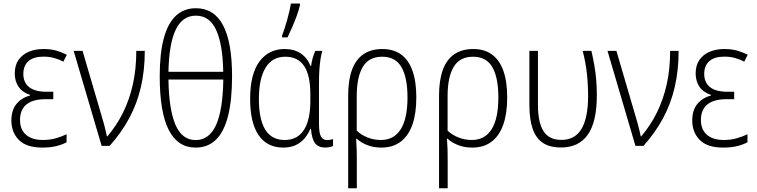

<svg xmlns="http://www.w3.org/2000/svg" viewBox="-20 -815 4230 1073"><path d="M277.8 -302.2V-260.7H233.4Q188 -260.7 156.5 -248Q125 -235.4 108.4 -209.5Q91.8 -183.6 91.8 -144Q91.8 -108.9 106.7 -84Q121.6 -59.1 150.1 -45.9Q178.7 -32.7 219.7 -32.7Q259.3 -32.7 293 -42.5Q326.7 -52.2 352.1 -64.9V-20Q329.1 -7.3 295.7 1.2Q262.2 9.8 216.8 9.8Q127.9 9.8 85.7 -32.7Q43.5 -75.2 43.5 -142.1Q43.5 -198.7 71.5 -233.4Q99.6 -268.1 147.9 -281.2V-284.7Q104 -299.3 83.3 -330.8Q62.5 -362.3 62.5 -404.3Q62.5 -450.2 83.7 -480.5Q105 -510.7 141.1 -525.9Q177.2 -541 222.7 -541Q263.2 -541 293.5 -532.5Q323.7 -523.9 353.5 -509.3L334 -470.2Q311.5 -482.9 283.4 -490.7Q255.4 -498.5 223.1 -498.5Q168 -498.5 139.2 -473.4Q110.4 -448.2 110.4 -401.9Q110.4 -354 142.8 -328.1Q175.3 -302.2 239.7 -302.2Z M391.6 -530.8H441.4L551.8 -153.8Q556.2 -140.6 560.8 -122.6Q565.4 -104.5 570.1 -86.2Q574.7 -67.9 577.6 -52.7H580.1Q632.3 -114.3 668 -186.5Q703.6 -258.8 722.7 -344.2Q741.7 -429.7 741.7 -530.8H789.1Q789.1 -422.4 767.6 -329.3Q746.1 -236.3 702.6 -155.3Q659.2 -74.2 592.8 0H547.9Z M1276.9 -389.2Q1276.9 -255.4 1254.4 -166.7Q1231.9 -78.1 1186.8 -34.2Q1141.6 9.8 1073.2 9.8Q973.1 9.8 922.9 -89.1Q872.6 -188 872.6 -388.2Q872.6 -516.1 895.3 -600.6Q918 -685.1 963.1 -727.1Q1008.3 -769 1074.7 -769Q1175.8 -769 1226.3 -674.3Q1276.9 -579.6 1276.9 -389.2ZM1073.7 -32.2Q1149.4 -32.2 1187.5 -116.5Q1225.6 -200.7 1228 -370.6H921.4Q923.8 -204.1 960.4 -118.2Q997.1 -32.2 1073.7 -32.2ZM1074.7 -727.5Q999.5 -727.5 961.9 -648.9Q924.3 -570.3 921.4 -413.6H1227.5Q1225.1 -566.4 1188.2 -647Q1151.4 -727.5 1074.7 -727.5Z M1569.8 -32.7Q1620.6 -32.7 1652.6 -59.6Q1684.6 -86.4 1699.5 -134.8Q1714.4 -183.1 1714.4 -247.1V-287.6Q1714.4 -394 1679.7 -446Q1645 -498 1574.2 -498Q1501.5 -498 1464.1 -436.5Q1426.8 -375 1426.8 -261.7Q1426.8 -147.5 1462.6 -90.1Q1498.5 -32.7 1569.8 -32.7ZM1563 9.8Q1473.1 9.8 1425.5 -59.3Q1377.9 -128.4 1377.9 -262.2Q1377.9 -400.9 1429.7 -470.9Q1481.4 -541 1570.8 -541Q1624 -541 1660.4 -516.6Q1696.8 -492.2 1715.3 -446.8H1718.8Q1721.2 -468.3 1727.3 -490Q1733.4 -511.7 1742.2 -530.8H1781.2Q1775.4 -510.7 1771.2 -484.9Q1767.1 -459 1764.9 -425.8Q1762.7 -392.6 1762.7 -350.1V-123Q1762.7 -71.3 1773.9 -51.8Q1785.2 -32.2 1807.6 -32.2Q1815.9 -32.2 1825.2 -33.7Q1834.5 -35.2 1841.3 -38.1V1Q1836.9 3.4 1830.1 5.1Q1823.2 6.8 1815.2 8.3Q1807.1 9.8 1798.8 9.8Q1759.8 9.8 1741 -14.4Q1722.2 -38.6 1717.8 -95.2H1714.4Q1703.1 -67.4 1683.3 -43.2Q1663.6 -19 1633.8 -4.6Q1604 9.8 1563 9.8ZM1556.2 -606V-615.7Q1562.5 -631.8 1570.1 -654.8Q1577.6 -677.7 1584.7 -703.4Q1591.8 -729 1597.4 -753.2Q1603 -777.3 1606 -795.4H1656.2V-785.2Q1649.9 -758.3 1638.2 -726.3Q1626.5 -694.3 1612.8 -662.8Q1599.1 -631.3 1586.9 -606Z M2306.6 -270Q2306.6 -180.7 2284.7 -118.4Q2262.7 -56.2 2219.2 -23.2Q2175.8 9.8 2111.3 9.8Q2068.4 9.8 2033.4 -3.7Q1998.5 -17.1 1973.6 -39.6H1970.2Q1972.7 -7.3 1973.4 22Q1974.1 51.3 1974.1 82V237.3H1925.8V-281.2Q1925.8 -366.2 1946.8 -424.1Q1967.8 -481.9 2010.5 -511.5Q2053.2 -541 2117.2 -541Q2179.2 -541 2221.2 -510.7Q2263.2 -480.5 2284.9 -420.4Q2306.6 -360.4 2306.6 -270ZM2115.7 -498Q2041.5 -498 2007.6 -441.2Q1973.6 -384.3 1973.6 -277.3V-85Q1997.6 -61.5 2033.2 -47.1Q2068.8 -32.7 2108.9 -32.7Q2181.6 -32.7 2219.5 -92.5Q2257.3 -152.3 2257.3 -270Q2257.3 -381.8 2223.6 -439.9Q2189.9 -498 2115.7 -498Z M2814.5 -270Q2814.5 -180.7 2792.5 -118.4Q2770.5 -56.2 2727.1 -23.2Q2683.6 9.8 2619.1 9.8Q2576.2 9.8 2541.3 -3.7Q2506.3 -17.1 2481.4 -39.6H2478Q2480.5 -7.3 2481.2 22Q2481.9 51.3 2481.9 82V237.3H2433.6V-281.2Q2433.6 -366.2 2454.6 -424.1Q2475.6 -481.9 2518.3 -511.5Q2561 -541 2625 -541Q2687 -541 2729 -510.7Q2771 -480.5 2792.7 -420.4Q2814.5 -360.4 2814.5 -270ZM2623.5 -498Q2549.3 -498 2515.4 -441.2Q2481.4 -384.3 2481.4 -277.3V-85Q2505.4 -61.5 2541 -47.1Q2576.7 -32.7 2616.7 -32.7Q2689.5 -32.7 2727.3 -92.5Q2765.1 -152.3 2765.1 -270Q2765.1 -381.8 2731.4 -439.9Q2697.8 -498 2623.5 -498Z M3115.2 9.3Q3052.7 9.3 3013.9 -16.6Q2975.1 -42.5 2957 -94.7Q2939 -147 2938.5 -225.1V-530.8H2986.3V-229Q2986.3 -130.9 3017.3 -82Q3048.3 -33.2 3117.2 -33.2Q3193.4 -33.2 3230 -95Q3266.6 -156.7 3266.6 -279.8Q3266.6 -342.3 3259.8 -404.8Q3252.9 -467.3 3236.3 -530.8H3285.2Q3294.9 -487.3 3301.8 -448Q3308.6 -408.7 3312 -368.4Q3315.4 -328.1 3315.4 -281.7Q3315.4 -133.8 3264.9 -62.3Q3214.4 9.3 3115.2 9.3Z M3375 -530.8H3424.8L3535.2 -153.8Q3539.6 -140.6 3544.2 -122.6Q3548.8 -104.5 3553.5 -86.2Q3558.1 -67.9 3561 -52.7H3563.5Q3615.7 -114.3 3651.4 -186.5Q3687 -258.8 3706.1 -344.2Q3725.1 -429.7 3725.1 -530.8H3772.5Q3772.5 -422.4 3751 -329.3Q3729.5 -236.3 3686 -155.3Q3642.6 -74.2 3576.2 0H3531.2Z M4083 -302.2V-260.7H4038.6Q3993.2 -260.7 3961.7 -248Q3930.2 -235.4 3913.6 -209.5Q3897 -183.6 3897 -144Q3897 -108.9 3911.9 -84Q3926.8 -59.1 3955.3 -45.9Q3983.9 -32.7 4024.9 -32.7Q4064.5 -32.7 4098.1 -42.5Q4131.8 -52.2 4157.2 -64.9V-20Q4134.3 -7.3 4100.8 1.2Q4067.4 9.8 4022 9.8Q3933.1 9.8 3890.9 -32.7Q3848.6 -75.2 3848.6 -142.1Q3848.6 -198.7 3876.7 -233.4Q3904.8 -268.1 3953.1 -281.2V-284.7Q3909.2 -299.3 3888.4 -330.8Q3867.7 -362.3 3867.7 -404.3Q3867.7 -450.2 3888.9 -480.5Q3910.2 -510.7 3946.3 -525.9Q3982.4 -541 4027.8 -541Q4068.4 -541 4098.6 -532.5Q4128.9 -523.9 4158.7 -509.3L4139.2 -470.2Q4116.7 -482.9 4088.6 -490.7Q4060.5 -498.5 4028.3 -498.5Q3973.1 -498.5 3944.3 -473.4Q3915.5 -448.2 3915.5 -401.9Q3915.5 -354 3948 -328.1Q3980.5 -302.2 4044.9 -302.2Z"/></svg>

Font: Open Sans SemiCondensed Light
Style: Regular
Weight: 300
Width: 4
Designer: Monotype Design Team
Foundry: Monotype Imaging Inc.
Version: Version 3.000